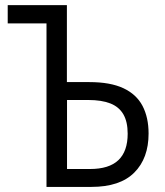

<svg xmlns="http://www.w3.org/2000/svg" viewBox="-20 -734 647 754"><path d="M162.6 0V-642.1H10.3V-713.9H242.7V-411.6H331.1Q413.1 -411.6 464.4 -387.7Q515.6 -363.8 539.6 -318.4Q563.5 -272.9 563.5 -209.5Q563.5 -112.3 507.3 -56.2Q451.2 0 338.9 0ZM243.2 -70.3H333.5Q408.2 -70.3 444.8 -105Q481.4 -139.6 481.4 -209Q481.4 -255.9 464.4 -285.2Q447.3 -314.5 413.1 -327.9Q378.9 -341.3 326.7 -341.3H243.2Z"/></svg>

Font: Open Sans SemiCondensed
Style: Regular
Weight: 400
Width: 4
Designer: Monotype Design Team
Foundry: Monotype Imaging Inc.
Version: Version 3.000